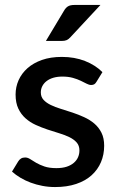

<svg xmlns="http://www.w3.org/2000/svg" viewBox="-20 -748 476 776"><path d="M370 -417.5Q366 -410.5 361 -407.5Q356 -404.5 348.5 -404.5Q340 -404.5 330 -409.8Q320 -415 306.5 -421.5Q293 -428 274.8 -433.2Q256.5 -438.5 232 -438.5Q212 -438.5 195.8 -433.8Q179.5 -429 168.2 -420.2Q157 -411.5 151 -399.8Q145 -388 145 -374.5Q145 -356.5 156 -344.5Q167 -332.5 185 -323.8Q203 -315 226 -308Q249 -301 273 -293Q297 -285 320 -274.5Q343 -264 361 -248.8Q379 -233.5 390 -211.8Q401 -190 401 -159Q401 -123 388 -92.5Q375 -62 350 -39.5Q325 -17 287.8 -4.5Q250.5 8 202.5 8Q176 8 151.2 3.2Q126.5 -1.5 104.2 -9.8Q82 -18 62.8 -29.5Q43.5 -41 28.5 -54.5L53.5 -95.5Q58 -103 64.8 -107.2Q71.5 -111.5 81.5 -111.5Q92 -111.5 102.2 -104.8Q112.5 -98 126.2 -90Q140 -82 159.5 -75.2Q179 -68.5 208 -68.5Q232 -68.5 249.5 -74.2Q267 -80 278.5 -90Q290 -100 295.5 -112.8Q301 -125.5 301 -140Q301 -159.5 290 -172Q279 -184.5 260.8 -193.5Q242.5 -202.5 219.2 -209.5Q196 -216.5 172 -224.5Q148 -232.5 124.8 -243Q101.5 -253.5 83.2 -269.8Q65 -286 54 -309.2Q43 -332.5 43 -366Q43 -396.5 55.2 -424Q67.5 -451.5 91.2 -472.5Q115 -493.5 149.8 -505.8Q184.5 -518 230 -518Q281.5 -518 323.5 -501.5Q365.5 -485 394 -456.5ZM386 -728 265.5 -598.5Q257.5 -589.5 249.8 -586Q242 -582.5 229.5 -582.5H165.5L238 -703.5Q245 -716 254.2 -722Q263.5 -728 281.5 -728Z"/></svg>

Font: LatoLatin Semibold
Style: Regular
Weight: 600
Designer: Lukasz Dziedzic with Adam Twardoch and Botio Nikoltchev
Foundry: tyPoland Lukasz Dziedzic
Version: Version 2.015; 2015-08-06; http://www.latofonts.com/